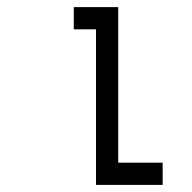

<svg xmlns="http://www.w3.org/2000/svg" viewBox="-20 -520 540 540"><path d="M437.5 0V-62.5H312.5V-500H187.5V-437.5H250V0Z"/></svg>

Font: CalcUnifontExMono
Style: Regular
Weight: 500
Version: Version 15.0.06